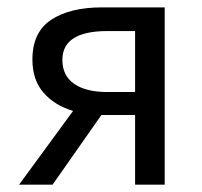

<svg xmlns="http://www.w3.org/2000/svg" viewBox="-20 -506 554 526"><path d="M350.1 0V-190.9H259.8H257.8L124 0H32.2L180.2 -202.1Q129.4 -217.3 99.1 -252.2Q68.8 -287.1 68.8 -342.8Q68.8 -418 120.4 -451.9Q171.9 -485.8 259.8 -485.8H431.2V0ZM273.9 -253.9H350.1V-420.9H273.9Q150.9 -420.9 150.9 -341.8Q150.9 -298.8 183.1 -276.4Q215.3 -253.9 273.9 -253.9Z"/></svg>

Font: Source Sans Pro
Style: Regular
Weight: 400
Designer: Paul D. Hunt
Foundry: Adobe Systems Incorporated
Version: Version 3.006;hotconv 1.0.111;makeotfexe 2.5.65597